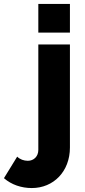

<svg xmlns="http://www.w3.org/2000/svg" viewBox="-134 -750 428 972"><path d="M27 202C137 202 220 118 220 -3V-525H60V9C60 42 37 64 7 64C-13 64 -33 57 -47 43L-114 152C-76 185 -26 202 27 202ZM220 -585V-730H60V-585Z"/></svg>

Font: Raleway
Style: ExtraBold
Weight: 800
Designer: Matt McInerney, Pablo Impallari, Rodrigo Fuenzalida
Foundry: Matt McInerney, Pablo Impallari, Rodrigo Fuenzalida
Version: Version 3.000